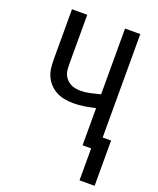

<svg xmlns="http://www.w3.org/2000/svg" viewBox="-168 -835 935 1136"><g transform="rotate(20 300.0 -267.0)"><path d="M473 201V0H419V-234Q385 -226 350.5 -220.5Q316 -215 281 -215Q253 -215 226 -220Q199 -225 175 -237.5Q151 -250 132 -270Q113 -290 102 -315Q91 -340 88 -367Q85 -394 85 -422V-735H181V-422Q181 -406 182.5 -389.5Q184 -373 190.5 -358.5Q197 -344 208 -332Q219 -320 233.5 -312.5Q248 -305 264 -302Q280 -299 296 -299Q327 -299 358 -306Q389 -313 419 -321V-735H515V-84H568V201Z"/></g></svg>

Font: Iosevka SS04 Medium Extended
Style: Regular
Weight: 500
Width: 7
Monospace: yes
Designer: Belleve Invis
Foundry: Belleve Invis
Version: Version 19.0.0; ttfautohint (v1.8.4)